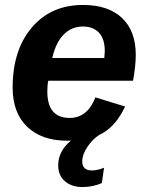

<svg xmlns="http://www.w3.org/2000/svg" viewBox="-20 -558 596 775"><path d="M517 -232H175Q171 -216 171 -189Q171 -82 261 -82Q333 -82 365 -165L485 -128Q449 -52 395 -21Q341 10 252 10Q148 10 89.5 -46.5Q31 -103 31 -204Q31 -356 108.5 -447Q186 -538 315 -538Q417 -538 472.5 -485.5Q528 -433 528 -337Q528 -292 517 -232ZM191 -324H401L403 -351Q403 -401 379.5 -426Q356 -451 315 -451Q269 -451 237 -418.5Q205 -386 191 -324ZM313 197Q269 197 242 173.5Q215 150 215 110Q215 34 303 -15H383Q354 3 333 34.5Q312 66 312 93Q312 130 351 130Q373 130 400 119L391 181Q355 197 313 197Z"/></svg>

Font: Libra Sans
Style: Bold Italic
Weight: 700
Italic angle: -12°
Foundry: Context Ltd
Version: Version 1.002